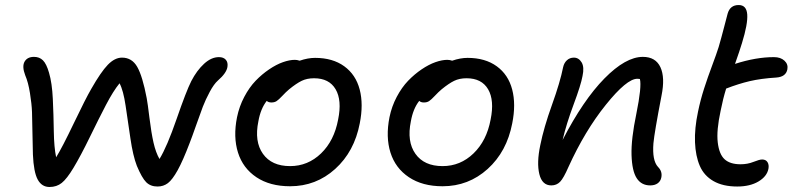

<svg xmlns="http://www.w3.org/2000/svg" viewBox="-20 -728 3154 763"><path d="M176.8 15.1Q146 15.1 129.9 -14.4Q113.8 -43.9 110.8 -113.8Q109.9 -135.7 109.1 -192.9Q108.4 -250 107.2 -282.5Q106 -314.9 99.1 -357.9Q92.3 -400.9 80.1 -429.2Q66.9 -463.9 77.6 -482.9Q88.4 -502 115.2 -502Q136.7 -502 150.6 -488.3Q164.6 -474.6 174.8 -439Q187 -397.9 189.9 -334.7Q192.9 -271.5 193.8 -206.5Q194.8 -141.6 203.1 -103Q226.6 -140.6 273.7 -239Q320.8 -337.4 342.8 -375Q380.9 -441.9 408.4 -470.5Q436 -499 464.8 -499Q504.4 -499 525.4 -462.2Q546.4 -425.3 563 -337.9Q566.9 -317.4 574 -259Q581.1 -200.7 590.1 -161.1Q599.1 -121.6 613.8 -96.2Q643.6 -144.5 681.9 -255.4Q720.2 -366.2 740.2 -405.8Q762.2 -448.2 791 -474.6Q819.8 -501 850.1 -501Q868.2 -501 877.4 -490.5Q886.7 -480 883.8 -461.9Q879.9 -437.5 846.2 -408.2Q830.1 -394 813.5 -363Q796.9 -332 786.1 -304Q775.4 -275.9 758.8 -228.5Q742.2 -181.2 733.9 -160.2Q707 -89.4 686 -51.5Q665 -13.7 647.2 -0.2Q629.4 13.2 606 13.2Q578.1 13.2 561 -3.9Q543.9 -21 523.9 -68.8Q508.3 -108.9 498.3 -177.7Q488.3 -246.6 479.2 -307.6Q470.2 -368.7 455.1 -397Q430.2 -366.7 401.1 -311Q372.1 -255.4 336.7 -182.6Q301.3 -109.9 272 -61Q245.6 -17.1 225.3 -1Q205.1 15.1 176.8 15.1Z M1132.8 12.2Q1052.7 12.2 999 -23.7Q945.3 -59.6 925.8 -121.6Q906.2 -183.6 921.9 -262.2Q930.7 -305.2 950.7 -343Q970.7 -380.9 995.8 -407Q1021 -433.1 1049.6 -452.4Q1078.1 -471.7 1104.5 -481Q1130.9 -490.2 1151.9 -490.2Q1160.6 -490.2 1170.9 -486.8Q1203.6 -498 1231.9 -498Q1302.2 -498 1348.1 -464.6Q1394 -431.2 1409.4 -372.3Q1424.8 -313.5 1409.7 -237.8Q1388.2 -125.5 1312 -56.6Q1235.8 12.2 1132.8 12.2ZM1006.8 -246.1Q990.2 -165.5 1024.9 -116.7Q1059.6 -67.9 1132.8 -67.9Q1203.6 -67.9 1255.9 -118.4Q1308.1 -168.9 1323.7 -252.9Q1339.4 -329.6 1313.7 -373.3Q1288.1 -417 1228 -417Q1199.7 -417 1178.7 -406.7Q1157.7 -396.5 1128.9 -373Q1116.2 -362.3 1101.8 -346.9Q1087.4 -331.5 1079.1 -326.2Q1070.8 -320.8 1058.6 -320.8Q1046.4 -320.8 1040 -327.1Q1015.6 -295.9 1006.8 -246.1Z M1738.8 12.2Q1658.7 12.2 1605 -23.7Q1551.3 -59.6 1531.7 -121.6Q1512.2 -183.6 1527.8 -262.2Q1536.6 -305.2 1556.6 -343Q1576.7 -380.9 1601.8 -407Q1627 -433.1 1655.5 -452.4Q1684.1 -471.7 1710.4 -481Q1736.8 -490.2 1757.8 -490.2Q1766.6 -490.2 1776.9 -486.8Q1809.6 -498 1837.9 -498Q1908.2 -498 1954.1 -464.6Q2000 -431.2 2015.4 -372.3Q2030.8 -313.5 2015.6 -237.8Q1994.1 -125.5 1918 -56.6Q1841.8 12.2 1738.8 12.2ZM1612.8 -246.1Q1596.2 -165.5 1630.9 -116.7Q1665.5 -67.9 1738.8 -67.9Q1809.6 -67.9 1861.8 -118.4Q1914.1 -168.9 1929.7 -252.9Q1945.3 -329.6 1919.7 -373.3Q1894 -417 1834 -417Q1805.7 -417 1784.7 -406.7Q1763.7 -396.5 1734.9 -373Q1722.2 -362.3 1707.8 -346.9Q1693.4 -331.5 1685.1 -326.2Q1676.8 -320.8 1664.6 -320.8Q1652.3 -320.8 1646 -327.1Q1621.6 -295.9 1612.8 -246.1Z M2564 8.8Q2528.8 8.8 2510.3 -19.8Q2491.7 -48.3 2489.7 -111.8Q2487.8 -175.3 2508.8 -275.9Q2530.8 -384.3 2522.9 -414.1Q2521.5 -414.1 2518.1 -414.6Q2514.6 -415 2512.7 -415Q2470.7 -415 2387.5 -311.5Q2304.2 -208 2238.8 -64Q2219.7 -20 2205.8 -5.6Q2191.9 8.8 2170.9 8.8Q2134.3 8.8 2123.3 -36.1Q2112.3 -81.1 2127 -150.9Q2141.1 -221.2 2173.6 -311.5Q2206.1 -401.9 2217.8 -460.9Q2221.7 -478.5 2233.2 -488.8Q2244.6 -499 2260.7 -499Q2279.8 -499 2291.3 -480.2Q2302.7 -461.4 2294.9 -425.8Q2288.6 -390.6 2259.5 -312.7Q2230.5 -234.9 2215.8 -171.9Q2297.4 -330.1 2381.8 -416Q2466.3 -502 2534.7 -502Q2585.4 -502 2604.5 -460.9Q2623.5 -419.9 2608.9 -348.1Q2580.6 -201.2 2576.7 -158.7Q2571.3 -90.3 2594.7 -64.9Q2613.3 -46.4 2607.9 -22Q2605 -7.8 2593.5 0.5Q2582 8.8 2564 8.8Z M2909.7 13.2Q2853 13.2 2815.4 -8.3Q2777.8 -29.8 2761 -68.8Q2744.1 -107.9 2741.9 -162.6Q2739.7 -217.3 2753.9 -284.2Q2763.7 -331.5 2778.1 -376.2Q2792.5 -420.9 2810.1 -467.8Q2827.6 -514.6 2835.9 -541Q2846.7 -578.1 2857.7 -620.8Q2868.7 -663.6 2871.6 -673.8Q2881.3 -708 2915.5 -708Q2946.8 -708 2949.5 -670.4Q2952.1 -632.8 2928.7 -557.1Q2919.9 -527.8 2900.9 -474.1Q2983.9 -501 3055.7 -501Q3082 -501 3097.4 -486.8Q3112.8 -472.7 3108.9 -452.1Q3103 -422.9 3065.9 -419.9Q3003.9 -416 2959.2 -405.5Q2914.6 -395 2865.7 -376Q2853 -335 2843.8 -288.1Q2826.7 -209.5 2832.3 -162.1Q2837.9 -114.7 2859.6 -95Q2881.3 -75.2 2922.9 -75.2Q2950.7 -75.2 2974.4 -84.7Q2998 -94.2 3008.8 -94.2Q3023.4 -94.2 3030 -83.7Q3036.6 -73.2 3033.7 -57.1Q3027.8 -26.9 2994.1 -6.8Q2960.4 13.2 2909.7 13.2Z"/></svg>

Font: Shantell Sans Normal
Style: Italic
Weight: 400
Italic angle: -11.31°
Designer: Stephen Nixon, Anya Danilova, Shantell Martin
Foundry: Arrow Type
Version: Version 1.006;[559af2be0]